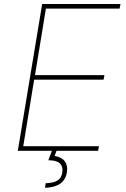

<svg xmlns="http://www.w3.org/2000/svg" viewBox="-20 -747 624 951"><path d="M68.2 0 188.9 -727.3H576.7L572.4 -704.5H207.4L153.4 -375H497.2L492.9 -352.3H149.1L95.2 -22.7H470.2L465.9 0ZM237.9 -2.8H260.7L250.7 25.6Q286.6 31.2 301.7 53.1Q316.8 74.9 311.1 108Q298.7 180 203.1 183.2L206 160.5Q246.1 159.4 265.3 146.7Q284.4 133.9 288.4 108Q297.6 45.8 219.5 46.9Z"/></svg>

Font: Inter Thin  BETA
Style: Italic
Weight: 100
Italic angle: -9.39999°
Designer: Rasmus Andersson
Foundry: rsms
Version: Version 3.011;git-f93a4a705